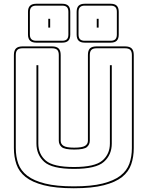

<svg xmlns="http://www.w3.org/2000/svg" viewBox="-20 -977 786 1022"><path d="M692 -684V-189Q692 -142 678.5 -102.5Q665 -63 630 -35Q595 -7 532.5 9Q470 25 373 25Q276 25 213.5 9Q151 -7 116 -35Q81 -63 67.5 -102.5Q54 -142 54 -189V-684Q54 -708 65 -719Q76 -730 100 -730H257Q281 -730 292 -719Q303 -708 303 -684V-228Q303 -210 318.5 -200.5Q334 -191 375 -191Q417 -191 432.5 -200.5Q448 -210 448 -228V-684Q448 -708 458.5 -719Q469 -730 494 -730H646Q670 -730 681 -719Q692 -708 692 -684ZM682 -189V-684Q682 -703 673.5 -711.5Q665 -720 646 -720H494Q475 -720 466.5 -711.5Q458 -703 458 -684V-228Q458 -208 443 -194.5Q428 -181 375 -181Q323 -181 308 -194.5Q293 -208 293 -228V-684Q293 -703 284.5 -711.5Q276 -720 257 -720H100Q81 -720 72.5 -711.5Q64 -703 64 -684V-189Q64 -143 77.5 -105.5Q91 -68 125.5 -41.5Q160 -15 220 0Q280 15 373 15Q466 15 526 0Q586 -15 620.5 -41.5Q655 -68 668.5 -105.5Q682 -143 682 -189ZM174 -630H184V-213Q184 -157 223.5 -122.5Q263 -88 374 -88Q485 -88 525 -122.5Q565 -157 565 -213V-630H575V-213Q575 -153 533 -115.5Q491 -78 374 -78Q257 -78 215.5 -115.5Q174 -153 174 -213ZM354 -793Q354 -771 343.5 -760.5Q333 -750 311 -750H173Q151 -750 140 -760.5Q129 -771 129 -793V-914Q129 -936 140 -946.5Q151 -957 173 -957H311Q333 -957 343.5 -946.5Q354 -936 354 -914ZM612 -793Q612 -771 601.5 -760.5Q591 -750 569 -750H431Q409 -750 398.5 -760.5Q388 -771 388 -793V-914Q388 -936 398.5 -946.5Q409 -957 431 -957H569Q591 -957 601.5 -946.5Q612 -936 612 -914ZM311 -760Q328 -760 336 -768Q344 -776 344 -793V-914Q344 -931 336 -939Q328 -947 311 -947H173Q156 -947 147.5 -939Q139 -931 139 -914V-793Q139 -776 147.5 -768Q156 -760 173 -760ZM569 -760Q586 -760 594 -768Q602 -776 602 -793V-914Q602 -931 594 -939Q586 -947 569 -947H431Q414 -947 406 -939Q398 -931 398 -914V-793Q398 -776 406 -768Q414 -760 431 -760ZM247 -830H237V-877H247ZM505 -830H495V-877H505Z"/></svg>

Font: Bungee Outline
Style: Regular
Weight: 400
Designer: David Jonathan Ross
Foundry: David Jonathan Ross
Version: Version 1.000;PS 1.0;hotconv 1.0.72;makeotf.lib2.5.5900